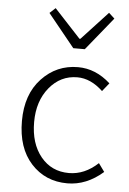

<svg xmlns="http://www.w3.org/2000/svg" viewBox="-54 -779 557 831"><g transform="rotate(5 225.0 -363.5)"><path d="M245 -573 129 -716 154 -739 268 -616H272L386 -739L411 -716L295 -573ZM270 12Q174 12 112.5 -55.5Q51 -123 51 -240Q51 -356 115.5 -424.5Q180 -493 273 -493Q350 -493 414 -435L385 -399Q332 -449 274 -449Q201 -449 152.5 -390Q104 -331 104 -240Q104 -147 150.5 -90Q197 -33 273 -33Q341 -33 399 -87L425 -51Q353 12 270 12Z"/></g></svg>

Font: Assistant Light
Style: Regular
Weight: 300
Designer: Hebrew By Ben Nathan, Latin by Paul Hunt
Version: Version 2.001;PS 002.001;hotconv 1.0.88;makeotf.lib2.5.64775